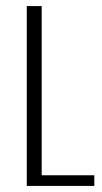

<svg xmlns="http://www.w3.org/2000/svg" viewBox="-20 -611 336 631"><path d="M68 0V-591H117V-35H290V0Z"/></svg>

Font: Alumni Sans Light
Style: Regular
Weight: 300
Version: Version 1.018